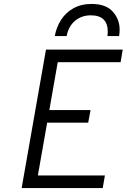

<svg xmlns="http://www.w3.org/2000/svg" viewBox="-20 -951 640 971"><path d="M89.5 0 212.5 -700H600.5L590 -636.5H272L229.5 -394.5H438L426 -330.5H218.5L171.5 -63.5H510.5L499.5 0ZM257 -768.5Q265 -813 288.5 -850Q312 -887 351 -909Q390 -931 444 -931Q515.5 -931 550.2 -892.2Q585 -853.5 585 -802Q585 -784.5 582.5 -768.5H523.5Q525 -781 525 -790.5Q525 -873.5 439 -873.5Q392.5 -873.5 359.2 -845.5Q326 -817.5 317 -768.5Z"/></svg>

Font: Overpass Light
Style: Italic
Weight: 300
Italic angle: -10°
Designer: Delve Withrington, Dave Bailey, Thomas Jockin
Foundry: Delve Fonts LLC
Version: Version 4.000; ttfautohint (v1.8.3)